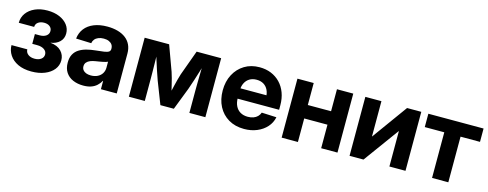

<svg xmlns="http://www.w3.org/2000/svg" viewBox="-25 -1082 4174 1643"><g transform="rotate(15 2062.0 -260.5)"><path d="M249.5 7.8Q179.7 7.8 130.4 -15.6Q81.1 -39.1 54.9 -78.9Q28.8 -118.7 28.3 -166.5H168.5Q168.9 -138.7 191.2 -121.8Q213.4 -105 248.5 -105Q283.7 -105 305.4 -121.1Q327.1 -137.2 327.1 -163.1Q327.1 -189.9 303.5 -206.5Q279.8 -223.1 239.7 -223.1H197.3V-309.6H239.7Q274.9 -309.6 297.1 -325.4Q319.3 -341.3 319.3 -368.2Q319.3 -393.1 300.3 -408.4Q281.2 -423.8 250 -423.8Q217.8 -423.8 196.8 -408.7Q175.8 -393.6 175.3 -367.2H39.1Q39.1 -415 65.9 -452.4Q92.8 -489.7 140.6 -511Q188.5 -532.2 251 -532.2Q311.5 -532.2 357.4 -512.7Q403.3 -493.2 429.2 -459.5Q455.1 -425.8 455.1 -382.8Q455.1 -337.4 424.6 -308.3Q394 -279.3 346.2 -272.9V-272Q409.2 -265.6 441.7 -231.4Q474.1 -197.3 474.1 -149.9Q474.1 -104 445.6 -68.4Q417 -32.7 366.5 -12.5Q315.9 7.8 249.5 7.8Z M710 9.3Q658.7 9.3 618.4 -8.1Q578.1 -25.4 554.9 -60.3Q531.7 -95.2 531.7 -147Q531.7 -191.4 547.9 -220.7Q564 -250 592.3 -267.8Q620.6 -285.6 657.2 -295.2Q693.8 -304.7 733.9 -308.6Q781.2 -313 809.3 -317.4Q837.4 -321.8 849.9 -330.3Q862.3 -338.9 862.3 -355.5V-358.4Q862.3 -378.9 852.3 -393.6Q842.3 -408.2 823.5 -416.5Q804.7 -424.8 777.8 -424.8Q751 -424.8 730.5 -416.5Q710 -408.2 698 -393.3Q686 -378.4 683.1 -358.9L547.9 -363.8Q553.7 -416 583 -453.6Q612.3 -491.2 662.6 -511.7Q712.9 -532.2 781.2 -532.2Q832 -532.2 873.5 -520.5Q915 -508.8 944.6 -486.1Q974.1 -463.4 989.7 -430.2Q1005.4 -397 1005.4 -353.5V0H865.2V-73.2H862.8Q849.1 -48.3 828.6 -29.8Q808.1 -11.2 779.1 -1Q750 9.3 710 9.3ZM750 -91.3Q784.7 -91.3 810.3 -104.2Q835.9 -117.2 849.6 -139.6Q863.3 -162.1 863.3 -189.9V-243.2Q857.4 -239.7 846.4 -236.6Q835.4 -233.4 821.3 -230.5Q807.1 -227.5 791 -224.9Q774.9 -222.2 758.8 -219.7Q733.9 -215.8 713.6 -207.8Q693.4 -199.7 681.6 -185.8Q669.9 -171.9 669.9 -150.9Q669.9 -132.3 679.9 -118.9Q689.9 -105.5 708 -98.4Q726.1 -91.3 750 -91.3Z M1112.8 0V-522.5H1329.6L1411.1 -299.8Q1419.4 -275.4 1426.5 -248.3Q1433.6 -221.2 1440.2 -193.8Q1446.8 -166.5 1452.9 -140.9Q1459 -115.2 1464.4 -93.3H1439.5Q1445.3 -114.7 1451.2 -140.4Q1457 -166 1463.6 -193.6Q1470.2 -221.2 1477.3 -248.3Q1484.4 -275.4 1492.2 -299.8L1573.2 -522.5H1790.5V0H1648.9V-196.8Q1648.9 -230 1649.4 -262.9Q1649.9 -295.9 1650.6 -328.9Q1651.4 -361.8 1651.9 -394.3Q1652.3 -426.8 1652.3 -459H1670.4Q1657.7 -416 1644.3 -371.8Q1630.9 -327.6 1616.7 -283.9Q1602.5 -240.2 1587.4 -197.3L1511.2 0H1392.1L1315.4 -197.3Q1299.8 -240.2 1285.4 -284.2Q1271 -328.1 1257.3 -372.1Q1243.7 -416 1231 -459H1250.5Q1250.5 -427.2 1251.2 -394.8Q1252 -362.3 1252.4 -329.3Q1252.9 -296.4 1253.4 -263.2Q1253.9 -230 1253.9 -196.8V0Z M2135.3 11.7Q2055.7 11.7 1997.1 -22.9Q1938.5 -57.6 1906.5 -118.9Q1874.5 -180.2 1874.5 -260.3Q1874.5 -340.3 1907 -401.9Q1939.5 -463.4 1996.8 -498.3Q2054.2 -533.2 2129.9 -533.2Q2186 -533.2 2232.4 -514.2Q2278.8 -495.1 2312.7 -459.7Q2346.7 -424.3 2365.2 -374.8Q2383.8 -325.2 2383.8 -263.7V-224.6H1927.7V-316.4H2314L2248.5 -293.9Q2248.5 -334 2234.6 -362.8Q2220.7 -391.6 2194.8 -407.5Q2168.9 -423.3 2132.3 -423.3Q2096.2 -423.3 2070.1 -407.5Q2043.9 -391.6 2029.8 -363Q2015.6 -334.5 2015.6 -295.4V-231.9Q2015.6 -190.4 2030.3 -160.2Q2044.9 -129.9 2072.8 -113.5Q2100.6 -97.2 2139.2 -97.2Q2166.5 -97.2 2188.2 -105Q2210 -112.8 2224.9 -127.7Q2239.7 -142.6 2246.6 -162.6L2377.9 -156.7Q2367.7 -106.9 2334 -69.1Q2300.3 -31.2 2249 -9.8Q2197.8 11.7 2135.3 11.7Z M2856 -327.6V-208.5H2570.3V-327.6ZM2610.4 -522.5V0H2466.3V-522.5ZM2960.9 -522.5V0H2816.4V-522.5Z M3563.5 0H3420.9V-313H3419.4L3191.4 0H3067.9V-522.5H3210.4V-210.4H3211.9L3437.5 -522.5H3563.5Z M3798.8 0V-404.3H3626V-522.5H4115.2V-404.3H3942.9V0Z"/></g></svg>

Font: Inter 28pt
Style: Bold
Weight: 700
Designer: Rasmus Andersson
Foundry: rsms
Version: Version 4.001;git-66647c0bb